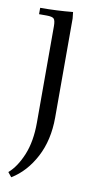

<svg xmlns="http://www.w3.org/2000/svg" viewBox="-86 -486 433 829"><g transform="rotate(10 130.5 -71.5)"><path d="M9.8 283.2Q45.4 252.4 69.8 193.4Q94.2 134.3 94.2 51.8V-371.1Q94.2 -396 87.2 -403.6Q80.1 -411.1 55.2 -411.1H22V-439Q94.7 -439 165 -445.8L168 -418V16.1Q168 115.2 128.7 189.9Q89.4 264.6 25.9 303.2Z"/></g></svg>

Font: Dihjauti
Style: Regular
Weight: 400
Designer: T. Christopher White
Version: Version 3.0.0